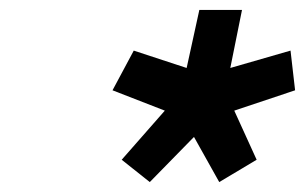

<svg xmlns="http://www.w3.org/2000/svg" viewBox="-20 -880 615 387"><path d="M565.6 -778 444.2 -743 467.8 -860H381.8L356.2 -743L249.6 -778L206.8 -698L312.2 -657L225.3 -558L281.9 -513L371 -604L421.9 -513L497.3 -558L452.2 -657L574.8 -698Z"/></svg>

Font: Hussar
Style: BdOblTwo
Weight: 700
Foundry: Cannot Into Space Fonts
Version: Version 2.00